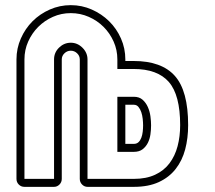

<svg xmlns="http://www.w3.org/2000/svg" viewBox="-20 -726 835 746"><path d="M290 -495Q290 -509 279.5 -519Q269 -529 255 -529Q241 -529 230.5 -519Q220 -509 220 -495V-31Q220 -18 211 -9Q202 0 190 0H75Q62 0 53 -9Q44 -18 44 -31V-495Q44 -538 61 -576.5Q78 -615 106.5 -643.5Q135 -672 173.5 -689Q212 -706 255 -706Q298 -706 336.5 -689Q375 -672 404 -643.5Q433 -615 450 -576.5Q467 -538 467 -495V-489H499Q608 -489 659.5 -431Q711 -373 711 -240Q711 -189 699.5 -145.5Q688 -102 662.5 -69.5Q637 -37 597 -18.5Q557 0 500 0H320Q308 0 299 -9Q290 -18 290 -31ZM500 -167Q511 -167 518 -173.5Q525 -180 529 -190.5Q533 -201 534.5 -214Q536 -227 536 -239Q536 -250 534.5 -264Q533 -278 529 -290Q525 -302 518 -310.5Q511 -319 500 -319H467V-167ZM436 -136V-350H500Q521 -350 534 -338.5Q547 -327 554.5 -310Q562 -293 564.5 -274Q567 -255 567 -239Q567 -222 564.5 -204Q562 -186 554.5 -171Q547 -156 534 -146Q521 -136 500 -136ZM320 -31H500Q548 -31 582.5 -47Q617 -63 638.5 -91.5Q660 -120 670 -158Q680 -196 680 -240Q680 -357 636 -407.5Q592 -458 499 -458H436V-495Q436 -532 421.5 -564.5Q407 -597 382.5 -621.5Q358 -646 325 -660.5Q292 -675 255 -675Q218 -675 185.5 -660.5Q153 -646 128.5 -621.5Q104 -597 89.5 -564.5Q75 -532 75 -495V-31H190V-495Q190 -522 209.5 -541Q229 -560 255 -560Q281 -560 300.5 -540.5Q320 -521 320 -495Z"/></svg>

Font: Lichte PostBus
Style: Regular
Weight: 400
Designer: Peter Wiegel
Version: Version 1.001